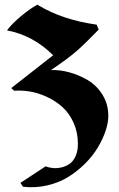

<svg xmlns="http://www.w3.org/2000/svg" viewBox="-20 -660 507 817"><path d="M9.8 -530.8Q29.8 -558.1 68.8 -590.8Q107.9 -623.5 139.2 -640.1Q140.6 -639.2 144 -637.2Q246.6 -575.2 391.1 -555.2L399.9 -534.2Q344.7 -476.6 306.4 -443.1Q268.1 -409.7 196.8 -361.8Q233.9 -363.3 274.9 -352.3Q315.9 -341.3 353.8 -318.8Q391.6 -296.4 416.3 -256.6Q440.9 -216.8 440.9 -167Q440.9 -137.7 429.2 -102.8Q417.5 -67.9 396 -32Q374.5 3.9 341.8 36.4Q309.1 68.8 270.3 93Q231.4 117.2 181.2 128.9Q130.9 140.6 78.1 134.8L66.9 118.2L173.8 47.9Q189 53.7 206.8 55.2Q224.6 56.6 243.2 52Q261.7 47.4 276.9 36.6Q292 25.9 301.8 4.2Q311.5 -17.6 311.5 -47.4Q311.5 -96.7 293.2 -137.5Q274.9 -178.2 246.1 -204.1Q217.3 -230 180.9 -247.1Q144.5 -264.2 108.6 -270.3Q72.8 -276.4 40 -273.9L27.8 -285.2L206.1 -424.8Q121.6 -509.3 9.8 -530.8Z"/></svg>

Font: KJV1611
Style: Regular
Weight: 400
Version: Version 3.6.1